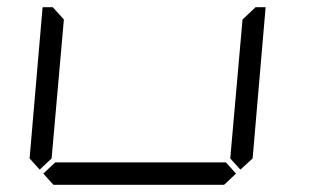

<svg xmlns="http://www.w3.org/2000/svg" viewBox="-20 -512 856 532"><path d="M90 -42 62 -73 98 -492H126L129 -489L157 -458L123 -73ZM685 -489 688 -492H716L680 -73L646 -42L618 -73L652 -458ZM634 -31 601 0H128L100 -31L133 -62H606Z"/></svg>

Font: DSEG7 Classic
Style: Light Italic
Weight: 300
Italic angle: -5°
Designer: Keshikan(Twitter:@keshinomi_88pro)
Version: Version 0.46